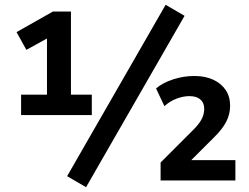

<svg xmlns="http://www.w3.org/2000/svg" viewBox="-20 -753 1039 801"><path d="M68 -273V-358H176V-614L217 -615L90 -545L49 -619L201 -705H276V-358H363V-273ZM339 28 260 -18 671 -733 750 -687ZM650 0V-75L782 -207Q809 -233 820.5 -254.5Q832 -276 832 -299Q832 -324 816 -338Q800 -352 770 -352Q744 -352 715.5 -341Q687 -330 666 -310L631 -384Q659 -408 702.5 -422Q746 -436 791 -436Q836 -436 869.5 -420.5Q903 -405 921.5 -377.5Q940 -350 940 -312Q940 -276 923.5 -244.5Q907 -213 871 -178L771 -78V-85H962V0Z"/></svg>

Font: Nunito Sans 11pt
Style: Bold
Weight: 700
Version: Version 3.101;gftools[0.9.27]